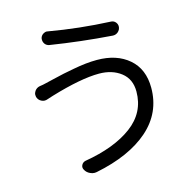

<svg xmlns="http://www.w3.org/2000/svg" viewBox="-101 -725 854 871"><g transform="rotate(-15 326.0 -290.0)"><path d="M516.6 -259.8Q516.6 -318.4 475.6 -350.1Q434.6 -381.8 373 -381.8Q288.1 -381.8 145.5 -338.9Q132.8 -335 118.2 -330.1Q103.5 -324.2 89.4 -331.1Q75.2 -337.9 70.3 -353.5Q69.3 -358.4 69.3 -363.3Q69.3 -372.1 75.2 -380.9Q84 -393.6 99.6 -396.5Q115.2 -398.4 129.9 -402.3Q134.8 -403.3 167 -411.1Q199.2 -418.9 218.3 -422.9Q237.3 -426.8 268.6 -432.6Q299.8 -438.5 327.1 -441.4Q354.5 -444.3 379.9 -444.3Q472.7 -444.3 529.3 -395.5Q585.9 -346.7 585.9 -258.8Q585.9 -141.6 497.1 -63.5Q408.2 14.6 248 46.9Q243.2 47.9 238.3 47.9Q227.5 47.9 217.8 43Q202.1 36.1 194.3 21.5Q187.5 9.8 193.4 -1.5Q199.2 -12.7 211.9 -15.6Q352.5 -39.1 434.6 -100.1Q516.6 -161.1 516.6 -259.8ZM189.5 -565.4Q176.8 -567.4 168.9 -578.1Q163.1 -586.9 163.1 -596.7Q163.1 -599.6 163.1 -601.6Q165 -614.3 175.8 -622.1Q184.6 -627.9 193.4 -627.9Q196.3 -627.9 199.2 -627Q338.9 -602.5 488.3 -595.7Q501 -594.7 508.8 -585Q515.6 -576.2 515.6 -566.4Q515.6 -550.8 502.9 -540Q493.2 -532.2 481.4 -532.2Q479.5 -532.2 478.5 -532.2Q331.1 -543 189.5 -565.4Z"/></g></svg>

Font: Gen Jyuu Gothic P Normal
Style: Regular
Weight: 300
Designer: [Source Han Sans]
Ryoko NISHIZUKA  (kana & ideographs); Paul D. Hunt (Latin, Greek & Cyrillic); Wenlong ZHANG  (bopomofo
Version: Version 1.002.20150607